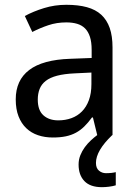

<svg xmlns="http://www.w3.org/2000/svg" viewBox="-20 -566 571 804"><path d="M387.2 0 369.1 -74.2H365.2Q349.1 -52.2 333 -36.4Q316.9 -20.5 297.9 -10.3Q278.8 0 255.4 4.9Q231.9 9.8 201.2 9.8Q167.5 9.8 139.2 0.2Q110.8 -9.3 90.1 -29.1Q69.3 -48.8 57.6 -78.9Q45.9 -108.9 45.9 -149.9Q45.9 -230 102.3 -272.9Q158.7 -315.9 273.9 -319.8L363.8 -323.2V-356.9Q363.8 -389.6 356.7 -411.6Q349.6 -433.6 336.2 -447Q322.8 -460.4 303 -466.3Q283.2 -472.2 257.8 -472.2Q217.3 -472.2 182.4 -460.4Q147.5 -448.7 115.2 -432.1L84 -499Q120.1 -518.6 164.6 -532.2Q209 -545.9 257.8 -545.9Q307.6 -545.9 344 -535.9Q380.4 -525.9 404.1 -504.2Q427.7 -482.4 439.5 -448.7Q451.2 -415 451.2 -367.2V0ZM224.1 -62Q253.9 -62 279.3 -71.3Q304.7 -80.6 323.2 -99.4Q341.8 -118.2 352.3 -146.7Q362.8 -175.3 362.8 -213.9V-262.2L293 -258.8Q249 -256.8 219.2 -249Q189.5 -241.2 171.6 -227.3Q153.8 -213.4 146 -193.6Q138.2 -173.8 138.2 -148.9Q138.2 -104 161.9 -83Q185.5 -62 224.1 -62ZM381.8 116.2Q381.8 138.2 394.5 148.7Q407.2 159.2 423.8 159.2Q436 159.2 447 158Q458 156.7 464.8 154.8V210Q452.1 213.9 436.5 215.8Q420.9 217.8 406.7 217.8Q357.9 217.8 333.5 192.4Q309.1 167 309.1 123Q309.1 102.5 316.4 84.2Q323.7 65.9 335.2 50.3Q346.7 34.7 360.4 22Q374 9.3 386.7 0H449.7Q381.8 64.9 381.8 116.2Z"/></svg>

Font: Droid Sans
Style: Regular
Weight: 400
Foundry: Ascender Corporation
Version: Version 1.00 build 114